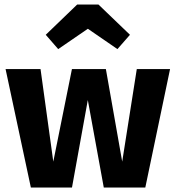

<svg xmlns="http://www.w3.org/2000/svg" viewBox="-20 -841 788 861"><path d="M742.6 -531.2 631.6 0H445.4L373.8 -392.4L302.8 0H118.4L5 -531.2H161.8L219 -116.2L302.6 -531.2H454.8L528 -116.2L593.4 -531.2ZM241 -620.8 185.2 -685 326.2 -820.8H421.4L562.8 -685L506.6 -620.8L374 -712Z"/></svg>

Font: Firava
Style: Regular
Weight: 400
Designer: Carrois Corporate & Edenspiekermann AG
Foundry: Greg Finn Gibson
Version: Version 5.000